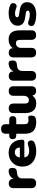

<svg xmlns="http://www.w3.org/2000/svg" viewBox="1422 -2106 695 3579"><g transform="rotate(-90 1769.5 -316.5)"><path d="M143 9Q99 9 75.5 -14Q52 -37 52 -81V-412Q52 -455 74.5 -478Q97 -501 139 -501Q181 -501 203 -478Q225 -455 225 -412V-371H215Q225 -431 266.5 -466Q308 -501 370 -503Q399 -504 413.5 -488.5Q428 -473 429 -431Q429 -395 414 -374Q399 -353 357 -349L334 -347Q281 -342 257 -317.5Q233 -293 233 -245V-81Q233 -37 210 -14Q187 9 143 9Z M745 11Q655 11 589.5 -20.5Q524 -52 489 -110Q454 -168 454 -247Q454 -323 487.5 -380.5Q521 -438 579.5 -470.5Q638 -503 713 -503Q768 -503 813 -485.5Q858 -468 890 -434.5Q922 -401 938.5 -354Q955 -307 955 -249Q955 -229 944 -219.5Q933 -210 909 -210H603V-294H825L809 -281Q809 -318 799 -341Q789 -364 769.5 -376Q750 -388 721 -388Q690 -388 667.5 -373.5Q645 -359 633 -331Q621 -303 621 -261V-252Q621 -181 652.5 -150.5Q684 -120 750 -120Q772 -120 800.5 -125.5Q829 -131 855 -141Q881 -151 900 -144.5Q919 -138 929.5 -122.5Q940 -107 941 -87.5Q942 -68 932 -49.5Q922 -31 899 -21Q864 -5 824.5 3Q785 11 745 11Z M1286 11Q1211 11 1162.5 -12Q1114 -35 1090 -81.5Q1066 -128 1066 -198V-361H1032Q1000 -361 982.5 -378Q965 -395 965 -427Q965 -459 982.5 -475.5Q1000 -492 1032 -492H1066V-554Q1066 -598 1089 -621Q1112 -644 1155 -644Q1198 -644 1221 -621Q1244 -598 1244 -554V-492H1326Q1359 -492 1376.5 -475.5Q1394 -459 1394 -427Q1394 -395 1376.5 -378Q1359 -361 1326 -361H1244V-204Q1244 -167 1261.5 -149.5Q1279 -132 1317 -132Q1331 -132 1344 -135Q1357 -138 1368 -138Q1384 -139 1394 -128.5Q1404 -118 1404 -81Q1404 -51 1395 -30.5Q1386 -10 1363 -1Q1349 4 1325 7.5Q1301 11 1286 11Z M1638 11Q1574 11 1533 -12.5Q1492 -36 1471.5 -83Q1451 -130 1451 -202V-412Q1451 -456 1474 -478.5Q1497 -501 1540 -501Q1583 -501 1606 -478.5Q1629 -456 1629 -412V-197Q1629 -161 1644 -143Q1659 -125 1691 -125Q1727 -125 1750 -151Q1773 -177 1773 -220V-412Q1773 -456 1796 -478.5Q1819 -501 1862 -501Q1905 -501 1928 -478.5Q1951 -456 1951 -412V-81Q1951 9 1865 9Q1823 9 1800 -14Q1777 -37 1777 -81V-139L1793 -90Q1771 -41 1731.5 -15Q1692 11 1638 11Z M2146 9Q2102 9 2078.5 -14Q2055 -37 2055 -81V-412Q2055 -455 2077.5 -478Q2100 -501 2142 -501Q2184 -501 2206 -478Q2228 -455 2228 -412V-371H2218Q2228 -431 2269.5 -466Q2311 -501 2373 -503Q2402 -504 2416.5 -488.5Q2431 -473 2432 -431Q2432 -395 2417 -374Q2402 -353 2360 -349L2337 -347Q2284 -342 2260 -317.5Q2236 -293 2236 -245V-81Q2236 -37 2213 -14Q2190 9 2146 9Z M2577 9Q2535 9 2512 -14Q2489 -37 2489 -81V-412Q2489 -455 2511.5 -478Q2534 -501 2576 -501Q2618 -501 2640 -478Q2662 -455 2662 -412V-365L2651 -406Q2675 -453 2719.5 -478Q2764 -503 2821 -503Q2880 -503 2918 -480.5Q2956 -458 2975 -410.5Q2994 -363 2994 -291V-81Q2994 -37 2971 -14Q2948 9 2905 9Q2862 9 2839 -14Q2816 -37 2816 -81V-284Q2816 -329 2800.5 -348Q2785 -367 2755 -367Q2715 -367 2691 -341.5Q2667 -316 2667 -273V-81Q2667 9 2577 9Z M3291 11Q3247 11 3201.5 4.5Q3156 -2 3119 -19Q3094 -29 3083.5 -46Q3073 -63 3073.5 -82Q3074 -101 3084.5 -116.5Q3095 -132 3112.5 -138.5Q3130 -145 3152 -137Q3194 -122 3227.5 -115.5Q3261 -109 3292 -109Q3329 -109 3345 -119.5Q3361 -130 3361 -147Q3361 -162 3350.5 -170Q3340 -178 3321 -181L3210 -199Q3148 -210 3114 -244.5Q3080 -279 3080 -335Q3080 -387 3109.5 -424.5Q3139 -462 3190.5 -482.5Q3242 -503 3309 -503Q3354 -503 3391 -496.5Q3428 -490 3463 -473Q3485 -464 3494 -447Q3503 -430 3501 -411.5Q3499 -393 3488.5 -377.5Q3478 -362 3460 -356.5Q3442 -351 3418 -359Q3385 -372 3359.5 -378Q3334 -384 3312 -384Q3271 -384 3254 -373Q3237 -362 3237 -345Q3237 -332 3246 -323.5Q3255 -315 3274 -312L3385 -293Q3449 -283 3483.5 -249.5Q3518 -216 3518 -159Q3518 -78 3456 -33.5Q3394 11 3291 11Z"/></g></svg>

Font: Nunito ExtraLight Black
Style: Regular
Weight: 900
Version: Version 3.602